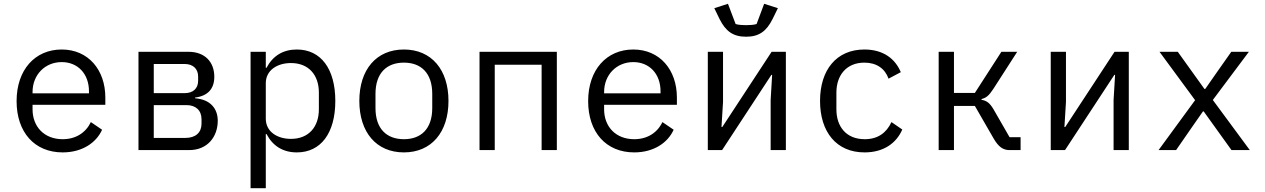

<svg xmlns="http://www.w3.org/2000/svg" viewBox="-20 -788 6642 1008"><path d="M308.9 12.1C410.9 12.1 485.1 -38 516 -106.9L457 -147C430 -90.9 377.8 -57.2 308.9 -57.2C212 -57.2 150.9 -122.9 150.9 -214.1V-237.9H533V-275.9C533 -421.9 442.8 -528.1 304 -528.1C164.1 -528.1 67.1 -421.9 67.1 -257.1C67.1 -94.1 160.9 12.1 308.9 12.1ZM150.9 -297.9V-305C150.9 -394.9 215.9 -462 304 -462C388.8 -462 447.1 -399.9 447.1 -308.9V-297.9Z M707 0H973C1070.3 0 1123.2 -71 1123.2 -154.1C1123.2 -218 1084.2 -266 1004.3 -272V-275.9C1070.3 -284.1 1105.1 -321 1105.1 -384.9C1105.1 -464.1 1054 -516 970.2 -516H707ZM787.3 -63.9V-236.2H959.2C1007.1 -236.2 1038 -209.2 1038 -161.9V-138.8C1038 -92 1007.1 -63.9 953.1 -63.9ZM787.3 -299V-452.1H949.2C993.3 -452.1 1020.2 -426.8 1020.2 -386V-364C1020.2 -323.2 993.3 -299 949.2 -299Z M1295.5 199.9H1375.4V-84.2H1379.3C1412.3 -21 1466.3 12.1 1538.4 12.1C1664.4 12.1 1740.4 -89.1 1740.4 -258.2C1740.4 -426.8 1664.4 -528.1 1538.4 -528.1C1466.3 -528.1 1412.3 -495 1379.3 -432.2H1375.4V-516H1295.5ZM1375.4 -165.1V-350.9C1375.4 -420.1 1436.4 -457 1507.5 -457C1600.1 -457 1654.1 -394.9 1654.1 -301.8V-214.1C1654.1 -121.1 1600.1 -58.9 1507.5 -58.9C1436.4 -58.9 1375.4 -95.9 1375.4 -165.1Z M2100.5 12.1C2245.4 12.1 2334.5 -94.1 2334.5 -258.2C2334.5 -421.9 2245.4 -528.1 2100.5 -528.1C1955.3 -528.1 1866.5 -421.9 1866.5 -258.2C1866.5 -94.1 1955.3 12.1 2100.5 12.1ZM1951.3 -220.9V-295.1C1951.3 -405.9 2011.4 -459.2 2100.5 -459.2C2189.3 -459.2 2249.3 -405.9 2249.3 -295.1V-220.9C2249.3 -110.1 2189.3 -57.2 2100.5 -57.2C2011.4 -57.2 1951.3 -110.1 1951.3 -220.9Z M2497.5 0H2577.4V-448.2H2823.5V0H2903.4V-516H2497.5Z M3309.7 12.1C3411.6 12.1 3485.8 -38 3516.7 -106.9L3457.7 -147C3430.8 -90.9 3378.6 -57.2 3309.7 -57.2C3212.7 -57.2 3151.6 -122.9 3151.6 -214.1V-237.9H3533.7V-275.9C3533.7 -421.9 3443.5 -528.1 3304.7 -528.1C3164.8 -528.1 3067.8 -421.9 3067.8 -257.1C3067.8 -94.1 3161.6 12.1 3309.7 12.1ZM3151.6 -297.9V-305C3151.6 -394.9 3216.6 -462 3304.7 -462C3389.6 -462 3447.8 -399.9 3447.8 -308.9V-297.9Z M3696 0H3771L4029.8 -394.9H4033.7L4025.9 -263.1V0H4105.8V-516H4030.9L3772 -121.1H3767.8L3775.9 -252.8V-516H3696ZM3730.1 -745 3757.8 -687.9C3789.8 -623.9 3828.8 -595.2 3897 -595.2C3964.8 -595.2 4003.9 -623.9 4035.9 -687.9L4063.9 -745L3991.8 -768.1L3952.1 -661.9C3937.9 -657 3913 -655.9 3897 -655.9C3881 -655.9 3855.8 -657 3842 -661.9L3801.8 -768.1Z M4518.8 12.1C4622.2 12.1 4687.1 -39.1 4717 -108L4660.2 -147C4633.9 -90.9 4589.1 -57.2 4519.9 -57.2C4422.9 -57.2 4371.1 -122.9 4371.1 -214.1V-301.8C4371.1 -393.1 4424 -459.2 4518.1 -459.2C4582 -459.2 4626.1 -427.9 4644.9 -375L4709.2 -409.1C4680 -479 4617.9 -528.1 4518.1 -528.1C4372.2 -528.1 4285.2 -421.9 4285.2 -258.2C4285.2 -95.2 4371.1 12.1 4518.8 12.1Z M4908 0H4988.3V-231.9H5098L5197.1 -60C5222.3 -17 5246.1 0 5280.2 0H5338.1V-67.8H5280.2L5196 -214.1C5176.1 -247.9 5159.1 -259.9 5133.2 -263.8V-268.1C5157 -274.1 5171.2 -285.2 5194.2 -320L5320.3 -516H5237.2L5098 -300.1H4988.3V-516H4908Z M5496.4 0H5571.4L5830.3 -394.9H5834.2L5826.3 -263.1V0H5906.2V-516H5831.3L5572.4 -121.1H5568.2L5576.3 -252.8V-516H5496.4Z M6154.5 0 6238.3 -121.1 6295.5 -203.1H6299.4L6445.3 0H6541.5L6347.3 -263.1L6536.6 -516H6444.2L6367.5 -407L6307.5 -321H6303.3L6163.4 -516H6067.5L6254.3 -262.1L6062.5 0Z"/></svg>

Font: Margiela Mono
Style: Regular
Weight: 400
Designer: Mike Abbink, Paul van der Laan, Pieter van Rosmalen
Foundry: Bold Monday
Version: Version 2.003 2021